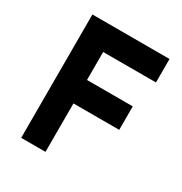

<svg xmlns="http://www.w3.org/2000/svg" viewBox="-171 -864 942 992"><g transform="rotate(30 300.0 -368.0)"><path d="M555 -736V-596H240V-429H513V-289H240V0H95V-736Z"/></g></svg>

Font: Josefin Sans
Style: Bold
Weight: 700
Designer: Santiago Orozco
Foundry: Typemade
Version: Version 2.000